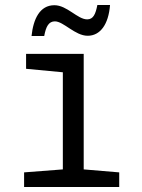

<svg xmlns="http://www.w3.org/2000/svg" viewBox="-20 -753 570 773"><path d="M107 -608H158C165 -646 176 -667 201 -667C236 -667 282 -609 333 -609C383 -609 417 -654 423 -733H372C365 -697 356 -675 331 -675C292 -675 250 -732 199 -732C140 -732 114 -676 107 -608ZM77 0H460V-59L317 -71V-536H85V-476L233 -462V-71L77 -59Z"/></svg>

Font: Noto Sans Mono Condensed
Style: Regular
Weight: 400
Width: 3
Designer: Monotype Design Team
Foundry: Monotype Imaging Inc.
Version: Version 2.014